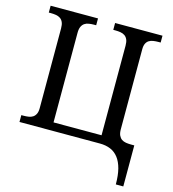

<svg xmlns="http://www.w3.org/2000/svg" viewBox="-131 -821 1025 1139"><g transform="rotate(15 381.5 -252.0)"><path d="M686 210Q686 154.3 675.8 114.7Q665.5 75.2 645.8 49.6Q626 23.9 597.4 12Q568.8 0 532.2 0H38.1V-42H50.8Q67.4 -42 82.3 -44.2Q97.2 -46.4 108.4 -53.7Q119.6 -61 126.2 -74.5Q132.8 -87.9 132.8 -109.9V-600.1Q132.8 -623.5 126.5 -637.7Q120.1 -651.9 108.9 -659.4Q97.7 -667 82.8 -669.4Q67.9 -671.9 50.8 -671.9H38.1V-713.9H329.1V-671.9H315.9Q299.3 -671.9 284.2 -669.4Q269 -667 258.1 -659.4Q247.1 -651.9 240.5 -637.7Q233.9 -623.5 233.9 -600.1V-49.8H528.8V-600.1Q528.8 -623.5 522.5 -637.7Q516.1 -651.9 504.9 -659.4Q493.7 -667 478.8 -669.4Q463.9 -671.9 446.8 -671.9H434.1V-713.9H725.1V-671.9H711.9Q695.3 -671.9 680.4 -669.7Q665.5 -667.5 654.3 -660.6Q643.1 -653.8 636.5 -640.4Q629.9 -627 629.9 -605V-113.8Q629.9 -90.3 636.5 -76.2Q643.1 -62 654.1 -54.4Q665 -46.9 680.2 -44.4Q695.3 -42 711.9 -42H731.9V210Z"/></g></svg>

Font: Noto Serif
Style: Regular
Weight: 400
Designer: Monotype Design team
Foundry: Monotype Imaging Inc.
Version: Version 1.02